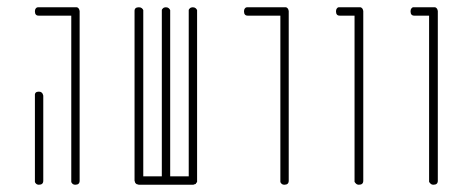

<svg xmlns="http://www.w3.org/2000/svg" viewBox="-20 -752 1295 528"><path d="M86 -732H188H191Q193 -732 195 -730L196 -729Q198 -727 198 -725L199 -722V-255Q199 -244 187 -244Q182 -244 179 -247Q176 -250 176 -252V-255V-709H86Q76 -709 76 -721Q76 -726 78.5 -729Q81 -732 84 -732ZM87 -500Q92 -500 95 -497Q98 -494 98 -492L99 -489V-255Q99 -244 87 -244Q82 -244 79 -247Q76 -250 76 -252V-255V-489Q75 -500 87 -500Z M362 -732Q367 -732 370 -729.5Q373 -727 374 -724V-722V-267H425V-722Q425 -723 425 -724.5Q425 -726 428 -729Q431 -732 436 -732Q441 -732 444 -729.5Q447 -727 448 -724V-722V-267H499V-722Q499 -723 499 -724.5Q499 -726 502 -729Q505 -732 510 -732Q515 -732 518 -729.5Q521 -727 522 -724V-722V-256V-255V-252Q522 -251 519 -248V-247Q517 -245 514 -245L512 -244H510H436H362H361Q360 -245 358 -245Q356 -245 354 -247L353 -248Q351 -250 351 -252L350 -255V-256V-722Q350 -732 362 -732Z M661 -732H762H763H766Q768 -732 770 -730L771 -729Q773 -727 773 -725L774 -722V-721V-255Q774 -244 762 -244Q757 -244 754 -247Q751 -250 751 -252V-255V-709H661Q651 -709 651 -721Q651 -726 653.5 -729Q656 -732 659 -732Z M914 -732H967H968H971Q973 -732 975 -730L976 -729Q978 -727 978 -725L979 -722V-721V-255Q979 -244 967 -244Q962 -244 959 -247Q956 -250 955 -252V-255V-709H914Q904 -709 904 -721Q904 -726 906.5 -729Q909 -732 911 -732Z M1119 -732H1172H1173H1176Q1178 -732 1180 -730L1181 -729Q1183 -727 1183 -725L1184 -722V-721V-255Q1184 -244 1172 -244Q1167 -244 1164 -247Q1161 -250 1160 -252V-255V-709H1119Q1109 -709 1109 -721Q1109 -726 1111.5 -729Q1114 -732 1116 -732Z"/></svg>

Font: Sticks
Style: Regular
Weight: 400
Version: Version 1.1